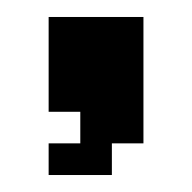

<svg xmlns="http://www.w3.org/2000/svg" viewBox="-20 -131 225 225"><path d="M37 37H74.1V0H37V-111.1H148.1V37H111.1V74.1H37Z"/></svg>

Font: Jersey 15
Style: Regular
Weight: 400
Designer: Sarah Cadigan-Fried
Version: Version 1.001; ttfautohint (v1.8.4.7-5d5b)